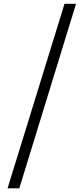

<svg xmlns="http://www.w3.org/2000/svg" viewBox="-20 -813 440 1011"><path d="M19.8 178.6 319.7 -792.9H380.4L81.7 178.6Z"/></svg>

Font: Noto Serif KR
Style: Regular
Weight: 200
Designer: Ryoko NISHIZUKA 西塚涼子 (kana & ideographs); Frank Grießhammer (Latin, Greek & Cyrillic); Wenlong ZHANG 张文龙 (bopomofo); San
Foundry: Adobe
Version: Version 2.001;hotconv 1.1.0;makeotfexe 2.6.0